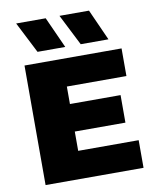

<svg xmlns="http://www.w3.org/2000/svg" viewBox="-89 -873 762 941"><g transform="rotate(-10 292.5 -402.5)"><path d="M61 0V-595H544V-457.5H247.5V-137.5H548.5V0ZM172.5 -233.5V-370.5H499.5V-233.5ZM350.5 -650 272 -805H419L488.5 -650ZM135.5 -650 56.5 -805H203.5L273.5 -650Z"/></g></svg>

Font: Encode Sans SC Condensed Thin ExtraBold
Style: Regular
Weight: 800
Version: Version 3.002